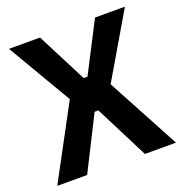

<svg xmlns="http://www.w3.org/2000/svg" viewBox="-125 -801 872 912"><g transform="rotate(-20 311.0 -345.0)"><path d="M11 0 230 -408V-329L18 -690H175L304 -438H323L453 -690H604L392 -329V-408L611 0H454L317 -270H298L162 0Z"/></g></svg>

Font: Mozilla Text ExtraLight
Style: Regular
Weight: 200
Designer: Studio DRAMA
Foundry: Studio DRAMA
Version: Version 1.000